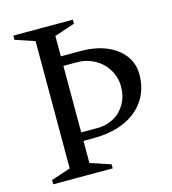

<svg xmlns="http://www.w3.org/2000/svg" viewBox="-105 -786 781 873"><g transform="rotate(-15 285.0 -350.0)"><path d="M38 -20 146 -56 129 -32V-668L146 -644L38 -680V-700H318V-681L207 -644L222 -668V-535L206 -553H318Q384 -553 436 -531.5Q488 -510 517 -471Q546 -432 546 -382Q546 -313 512 -261.5Q478 -210 415.5 -182.5Q353 -155 268 -155H206L222 -173V-32L207 -56L318 -19V0H38ZM206 -195H298Q341 -195 375.5 -214Q410 -233 430.5 -268.5Q451 -304 451 -350Q451 -394 428.5 -430.5Q406 -467 368.5 -487.5Q331 -508 288 -508H206L222 -526V-177Z"/></g></svg>

Font: Wittgenstein
Style: Regular
Weight: 400
Designer: Jörg Drees
Foundry: Jörg Drees
Version: Version 1.003;Glyphs 3.1.2 (3151)